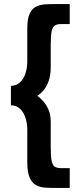

<svg xmlns="http://www.w3.org/2000/svg" viewBox="-20 -778 413 950"><path d="M283 -659Q263 -659 251.5 -652Q240 -645 235.5 -623Q231 -601 231 -557V-447Q231 -404 220 -375Q209 -346 193.5 -329Q178 -312 165 -304Q177 -295 192.5 -278.5Q208 -262 219.5 -236.5Q231 -211 231 -175V-48Q231 -4 235.5 18Q240 40 251.5 47Q263 54 283 54H325V152H255Q229 152 204 150.5Q179 149 159 138.5Q139 128 127 101.5Q115 75 115 24V-137Q115 -166 106.5 -193.5Q98 -221 80 -239Q62 -257 34 -257V-353Q62 -354 80 -371.5Q98 -389 106.5 -416.5Q115 -444 115 -474V-637Q115 -684 126.5 -709.5Q138 -735 158 -745Q178 -755 203.5 -756.5Q229 -758 255 -758H325V-659Z"/></svg>

Font: Synthetic SemiBold
Style: Regular
Weight: 600
Designer: Santiago Orozco
Foundry: Typemade
Version: Version 2.000; ttfautohint (v1.8.4.7-5d5b)